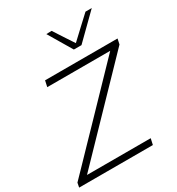

<svg xmlns="http://www.w3.org/2000/svg" viewBox="-223 -1107 1146 1245"><g transform="rotate(-30 350.0 -485.0)"><path d="M1 0 7.5 -33.5Q45 -72 92.2 -121Q139.5 -170 187.5 -220Q235.5 -270 276 -311.5L619 -667.5H147.5L157.5 -713H700L691.5 -673Q628.5 -607.5 567.2 -544Q506 -480.5 445 -417.5L86 -45.5H563L553 0ZM419 -792.5Q393 -836.5 366.5 -880.8Q340 -925 314.5 -968.5L354.5 -969.5Q378 -933 402.2 -896Q426.5 -859 451 -822Q491 -859.5 529.2 -895.2Q567.5 -931 607 -967.5H654Q608.5 -923 565 -880Q521.5 -837 476 -792.5Z"/></g></svg>

Font: Commissioner ExtraLight
Style: Italic
Weight: 200
Italic angle: -12°
Designer: Kostas Bartsokas
Foundry: Kostas Bartsokas
Version: Version 1.000; ttfautohint (v1.8.3)